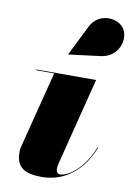

<svg xmlns="http://www.w3.org/2000/svg" viewBox="-85 -796 592 860"><g transform="rotate(10 210.5 -366.0)"><path d="M333 -569C412.5 -579 441 -662.5 408 -710.5C381 -749.5 292.5 -762.5 255.5 -688L188.5 -553L189.5 -551ZM392 -162.5 389.5 -164C355 -72.5 287.5 -15.5 244.5 -15.5C231.5 -15.5 227 -28 227 -39C227 -44 228 -51 229 -57L331 -460H59.5V-456.5H141L51.5 -105.5C49.5 -99 49 -88 49 -82C49 -13.5 88 10 165 10C275 10 353.5 -61.5 392 -162.5Z"/></g></svg>

Font: Bodoni* 48pt Fatface
Style: Italic
Weight: 900
Italic angle: -13°
Version: Version 2.3